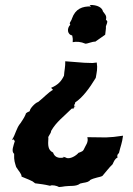

<svg xmlns="http://www.w3.org/2000/svg" viewBox="-20 -564 537 774"><path d="M218 190C226 189 234 189 242 187C262 184 287 189 303 176C321 171 329 173 341 165C348 160 337 165 339 164C361 151 384 151 393 145C404 133 419 112 434 98C439 87 443 76 454 71C449 58 461 54 460 51C466 25 472 14 476 -17L438 -12L407 -10L332 -11C338 10 325 21 317 40C312 50 293 51 295 54C277 72 254 78 245 71C239 69 231 66 237 71C213 76 199 67 194 51C173 41 173 22 175 -8C171 -12 187 -27 186 -36C208 -74 234 -91 272 -129C264 -127 265 -125 278 -127C277 -138 280 -134 279 -130C280 -130 289 -144 279 -133C279 -149 283 -141 283 -151C312 -170 340 -207 366 -250C370 -274 374 -287 370 -312L353 -310L320 -311L243 -317C244 -297 239 -278 238 -259C228 -238 215 -222 186 -210C192 -203 189 -206 194 -202C175 -192 157 -171 134 -153C122 -150 99 -125 100 -116C94 -112 84 -111 83 -102C76 -86 69 -78 63 -68C45 -47 44 -24 28 0C40 -5 32 0 40 4C35 22 24 46 37 56C36 85 40 91 45 109C56 127 67 136 67 148C77 153 89 156 111 167C118 172 124 177 122 175C144 178 157 179 182 185C189 180 210 185 218 190ZM341 -544 347 -538C312 -539 284 -529 270 -489C269 -483 262 -475 261 -470C265 -462 259 -465 264 -465C247 -448 253 -424 271 -421C273 -412 274 -409 273 -394C288 -397 306 -396 324 -388C332 -387 352 -397 364 -396C380 -407 385 -411 404 -424C404 -430 408 -448 407 -458C415 -480 414 -476 407 -485C412 -501 401 -509 395 -518C392 -533 373 -545 341 -544Z"/></svg>

Font: Asimov Print
Style: DIt
Weight: 250
Width: 0
Designer: Google
Version: Version 2.000980: 2014